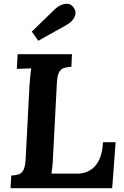

<svg xmlns="http://www.w3.org/2000/svg" viewBox="-20 -983 646 1003"><path d="M35 0 39 -66Q61 -67 77 -72Q93 -77 102.5 -95Q112 -113 114 -153L134 -536Q136 -563 138.5 -588Q141 -613 143 -626Q127 -625 103 -624.5Q79 -624 68 -623L72 -700H356L353 -634Q331 -633 314.5 -628Q298 -623 288.5 -605.5Q279 -588 277 -547L257 -164Q256 -137 253.5 -113Q251 -89 249 -76H383Q442 -76 478 -117Q514 -158 518 -240H584L566 0ZM180 -770 146 -818 268 -936Q283 -950 301 -957.5Q319 -965 336.5 -962.5Q354 -960 365 -943Q377 -926 374 -909Q371 -892 359 -878Q347 -864 330 -854Z"/></svg>

Font: Lora
Style: Italic
Weight: 400
Italic angle: -3°
Designer: Olga Karpushina, Alexei Vanyashin (Cyrillic)
Foundry: Cyreal
Version: Version 3.008